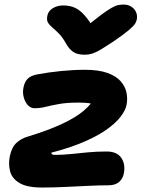

<svg xmlns="http://www.w3.org/2000/svg" viewBox="-20 -829 661 859"><path d="M168.4 10Q100.4 10 67 -10.3Q33.6 -30.6 25.2 -62.5Q16.8 -94.4 24 -130.4Q32.6 -171 53.9 -190.1Q75.2 -209.2 101 -216.8Q197.2 -246.2 258.4 -275.1Q319.6 -304 354 -333.2Q388.4 -362.4 405.2 -393.4L432.2 -343.2Q419.8 -353.2 408.2 -358.9Q396.6 -364.6 378.9 -367.3Q361.2 -370 331.2 -370Q279.8 -370 245.4 -363.9Q211 -357.8 185.3 -351.3Q159.6 -344.8 134.8 -344.8Q117.6 -344.8 105 -358.2Q92.4 -371.6 86.3 -393.3Q80.2 -415 85.2 -438.4Q89.8 -461 102.3 -475.1Q114.8 -489.2 143.4 -495.6Q196.2 -505.6 252.5 -511.2Q308.8 -516.8 360.2 -516.8Q422 -516.8 461.3 -502.4Q500.6 -488 520.6 -464.7Q540.6 -441.4 546.1 -413.7Q551.6 -386 546 -359.2Q541.6 -335.6 519 -306.1Q496.4 -276.6 451.8 -245.8Q407.2 -215 336.4 -186.5Q265.6 -158 163.4 -134.8L212.6 -162.8Q207.6 -149 210.3 -142.5Q213 -136 223.4 -136Q260 -136 296.9 -139.8Q333.8 -143.6 372.9 -147.4Q412 -151.2 457 -151.2Q503.4 -151.2 522.7 -122.7Q542 -94.2 534.2 -54Q529.8 -29.8 512.8 -14.9Q495.8 0 465 0Q425.4 0 374.3 2.5Q323.2 5 269.2 7.5Q215.2 10 168.4 10ZM533.4 -808.6Q551.6 -808.6 565.7 -800.2Q579.8 -791.8 587.2 -777.8Q594.6 -763.8 592.8 -746.2Q591.6 -735.4 585.1 -724.2Q578.6 -713 556.7 -694.5Q534.8 -676 487.2 -643.2Q454.2 -621.6 432.8 -608.5Q411.4 -595.4 394.4 -589.8Q377.4 -584.2 357.6 -584.2Q326.8 -584.2 308.5 -596.2Q290.2 -608.2 276.2 -632.8Q260 -662.2 243.7 -678.6Q227.4 -695 214.2 -706Q201 -717 194.5 -728.3Q188 -739.6 191.8 -758.4Q196 -780 216.3 -792.3Q236.6 -804.6 262.4 -804.6Q291.6 -804.6 314.1 -794.8Q336.6 -785 358.5 -760.3Q380.4 -735.6 406.8 -691L345.8 -692.4Q396.4 -735.4 427.9 -759.1Q459.4 -782.8 478.5 -793.5Q497.6 -804.2 509.8 -806.4Q522 -808.6 533.4 -808.6Z"/></svg>

Font: Shantell Sans Light
Style: Italic
Weight: 300
Italic angle: -11°
Designer: Stephen Nixon, Anya Danilova, Shantell Martin
Foundry: Arrow Type
Version: Version 1.008;[ac192a2d6]